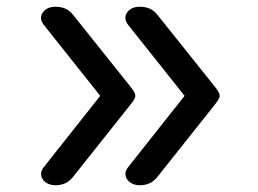

<svg xmlns="http://www.w3.org/2000/svg" viewBox="-20 -535 765 569"><path d="M145 14Q127 14 115.5 5.5Q104 -3 102 -15.5Q100 -28 110 -40L277 -251L110 -461Q95 -480 106.5 -497.5Q118 -515 145 -515Q160 -515 173.5 -509.5Q187 -504 199 -488L358 -289Q372 -272 376.5 -264.5Q381 -257 381 -251Q381 -246 376.5 -238.5Q372 -231 358 -214L199 -14Q187 2 173.5 8Q160 14 145 14ZM395 14Q377 14 365.5 5.5Q354 -3 352 -15.5Q350 -28 360 -40L527 -251L360 -461Q345 -480 356.5 -497.5Q368 -515 395 -515Q410 -515 423.5 -509.5Q437 -504 449 -488L608 -289Q622 -272 626.5 -264.5Q631 -257 631 -251Q631 -246 626.5 -238.5Q622 -231 608 -214L449 -14Q437 2 423.5 8Q410 14 395 14Z"/></svg>

Font: Playwrite PE
Style: Regular
Weight: 400
Designer: Veronika Burian, José Scaglione
Foundry: TypeTogether
Version: Version 1.002